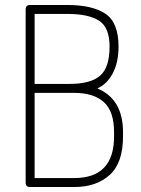

<svg xmlns="http://www.w3.org/2000/svg" viewBox="-20 -751 567 771"><path d="M83 -17V-713Q83 -731 101 -731H251Q350 -731 403 -696Q456 -661 456 -564Q456 -501 433 -457Q410 -413 371 -396Q474 -353 474 -220V-203Q474 -97 420.5 -48.5Q367 0 278 0H101Q83 0 83 -17ZM119 -36H278Q438 -36 438 -203V-220Q438 -304 397 -341Q356 -378 278 -378H119ZM119 -695V-414H258Q344 -414 382 -447Q420 -480 420 -564Q420 -641 377.5 -668Q335 -695 253 -695Z"/></svg>

Font: Dosis
Style: ExtraLight
Weight: 250
Designer: Edgar Tolentino, Pablo Impallari, Igino Marini
Foundry: Edgar Tolentino, Pablo Impallari, Igino Marini
Version: Version 1.007